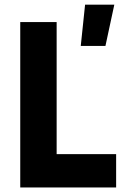

<svg xmlns="http://www.w3.org/2000/svg" viewBox="-20 -824 546 844"><path d="M69 0V-727H229V-49L130 -146.5H490.5V0ZM335 -622 354 -803.5H482.5L443.5 -622Z"/></svg>

Font: Spline Sans
Style: Regular
Weight: 400
Designer: Eben Sorkin, Mirko Velimirovic
Foundry: Sorkin Type
Version: Version 1.001